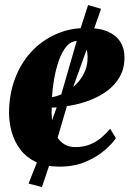

<svg xmlns="http://www.w3.org/2000/svg" viewBox="-20 -662 530 776"><path d="M448.5 -103.5Q435 -83 404.5 -56Q374 -29 327.5 -8.8Q281 11.5 220 11.5Q165 11.5 126.2 -6.8Q87.5 -25 63.5 -56Q39.5 -87 28.2 -125.5Q17 -164 16.5 -204Q16.5 -279 39.8 -342Q63 -405 105.2 -451.2Q147.5 -497.5 204.8 -523.2Q262 -549 329 -549Q383.5 -549 417 -533.8Q450.5 -518.5 466.5 -492.5Q482.5 -466.5 483 -434Q484 -387 464.5 -352.5Q445 -318 412.5 -294.2Q380 -270.5 341 -256Q302 -241.5 262 -234.8Q222 -228 189 -227Q187.5 -191 192.5 -161.5Q197.5 -132 209.2 -111.2Q221 -90.5 239.8 -79Q258.5 -67.5 284.5 -67.5Q319.5 -67.5 346 -79Q372.5 -90.5 392 -107.8Q411.5 -125 425 -141.5ZM293.5 -496.5Q267.5 -496.5 249 -474.8Q230.5 -453 218.2 -418.2Q206 -383.5 199 -344Q192 -304.5 190 -269.5Q206 -271.5 225.5 -279.5Q245 -287.5 264.2 -301.2Q283.5 -315 299.5 -334.5Q315.5 -354 325 -378.5Q334.5 -403 334 -432.5Q333 -467 322.2 -481.8Q311.5 -496.5 293.5 -496.5ZM149.5 94 95.5 80 138.5 -29.5 227.5 -280 298 -524 336 -641.5 388.5 -626.5 349.5 -515 261 -269.5 187 -17.5Z"/></svg>

Font: Merriweather 72pt Black
Style: Italic
Weight: 900
Italic angle: -7.8°
Version: Version 2.101